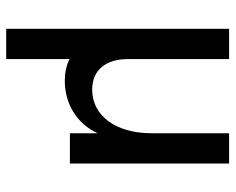

<svg xmlns="http://www.w3.org/2000/svg" viewBox="-88 -452 740 603"><g transform="rotate(90 281.5 -150.0)"><path d="M70 200H165V1C185 11 208 16 233 16C308 16 369 -24 398 -87V0H493V-500H398V-257C398 -144 343 -70 261 -70C200 -70 165 -112 165 -183V-500H70Z"/></g></svg>

Font: Uncut Sans Medium
Style: Regular
Weight: 500
Designer: Kasper Nordkvist
Foundry: UNCUT.wtf
Version: Version 1.304;Glyphs 3.2 (3246)